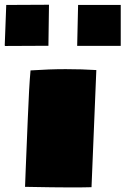

<svg xmlns="http://www.w3.org/2000/svg" viewBox="-30 -798 534 818"><path d="M484.4 -602.5H298.8L302.7 -776.9H484.4ZM-7.8 -602.1Q-9.8 -602.1 -9.8 -605.5L-3.4 -776.9L178.7 -777.8L176.3 -603ZM100.1 -498Q180.2 -503.4 249.8 -503.4Q319.3 -503.4 380.4 -499.5L359.9 -0.5Q332.5 0.5 269 0.5Q205.6 0.5 76.7 -2Q76.7 -12.7 79.8 -83.3Q83 -153.8 88.4 -292.2Q93.8 -430.7 100.1 -498Z"/></svg>

Font: Seymour One
Style: Book
Weight: 400
Designer: vernon adams
Foundry: vernon adams
Version: Version 1.000; ttfautohint (v0.93) -l 8 -r 50 -G 200 -x 0 -w